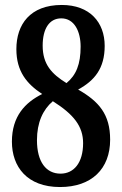

<svg xmlns="http://www.w3.org/2000/svg" viewBox="-20 -744 491 774"><path d="M222 10C349 10 424 -63 424 -181C424 -283 379 -335 295 -383C361 -419 402 -468 402 -559C402 -654 342 -724 229 -724C101 -724 46 -645 46 -546C46 -456 88 -406 150 -365C82 -331 28 -276 28 -173C28 -72 89 10 222 10ZM248 -409C188 -446 152 -485 152 -560C152 -627 178 -670 227 -670C280 -670 305 -617 305 -556C305 -485 287 -441 248 -409ZM224 -44C166 -44 129 -91 129 -179C129 -250 153 -302 193 -336C277 -283 315 -235 315 -167C315 -88 278 -44 224 -44Z"/></svg>

Font: Noto Serif Lao ExtraCondensed SemiBold
Style: Regular
Weight: 600
Width: 2
Designer: Monotype Design Team
Foundry: Monotype Imaging Inc.
Version: Version 2.003